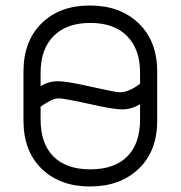

<svg xmlns="http://www.w3.org/2000/svg" viewBox="-20 -666 654 695"><path d="M549 -407V-229Q549 -119 482 -55Q415 9 306 9Q197 9 131 -55Q65 -119 65 -229V-407Q65 -517 130.5 -581.5Q196 -646 304 -646H306Q415 -646 482 -581.5Q549 -517 549 -407ZM413 -332Q447 -332 487 -363V-403Q487 -488 440 -535.5Q393 -583 307 -583Q221 -583 174 -535.5Q127 -488 127 -403V-354Q156 -372 190 -372Q222 -372 310 -352Q398 -332 413 -332ZM487 -233V-289Q456 -270 422 -270Q390 -270 302 -290Q211 -310 192 -310Q170 -310 127 -280V-233Q127 -146 173.5 -99.5Q220 -53 307 -53Q394 -53 440.5 -99.5Q487 -146 487 -233Z"/></svg>

Font: Jura Medium
Style: Regular
Weight: 500
Designer: Daniel Johnson, Alexei Vanyashin
Foundry: Daniel Johnson
Version: Version 5.103